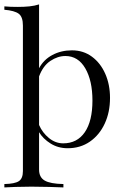

<svg xmlns="http://www.w3.org/2000/svg" viewBox="-20 -652 562 859"><path d="M-0.5 186.5V171.4Q46.4 170.4 64.5 158.4Q82.5 146.5 82.5 113.3V-537.6Q82.5 -576.7 63.7 -590.6Q44.9 -604.5 -0.5 -608.4V-623.5Q12.2 -622.1 27.8 -621.6Q43.5 -621.1 60.1 -621.1Q87.9 -621.1 111.6 -623.5Q135.3 -626 154.8 -632.3V-346.7Q175.3 -385.3 214.4 -406Q253.4 -426.8 301.8 -426.8Q353 -426.8 391.4 -398.4Q429.7 -370.1 450.9 -322Q472.2 -273.9 472.2 -213.9Q472.2 -149.9 448.5 -98.9Q424.8 -47.9 382.1 -18.3Q339.4 11.2 282.7 11.2Q240.2 11.2 206.5 -9.8Q172.9 -30.8 154.8 -60.5V106.9Q154.8 141.1 179.9 155.8Q205.1 170.4 263.7 171.4V186.5Q241.7 185.5 200.7 184.3Q159.7 183.1 120.6 183.1Q82 183.1 49.3 184.3Q16.6 185.5 -0.5 186.5ZM272.5 -401.4Q238.3 -401.4 205.3 -379.4Q172.4 -357.4 154.8 -310.1V-92.8Q169.9 -58.1 199 -34.4Q228 -10.7 262.7 -10.7Q325.2 -10.7 359.4 -60.5Q393.6 -110.4 393.6 -202.1Q393.6 -291 361.6 -346.2Q329.6 -401.4 272.5 -401.4Z"/></svg>

Font: Bacasime Antique
Style: Regular
Weight: 400
Designer: The DocRepair Project, Claus Eggers Sørensen
Foundry: Google
Version: Version 2.000